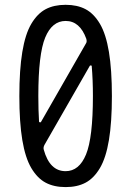

<svg xmlns="http://www.w3.org/2000/svg" viewBox="-20 -760 540 790"><path d="M250 -673.8Q194.3 -673.8 166 -605.5Q137.7 -537.1 137.7 -365.2Q137.7 -306.6 140.6 -259.8Q140.6 -257.8 143.6 -256.8Q146.5 -255.9 148.4 -257.8L333 -580.1Q338.9 -587.9 335 -600.6Q308.6 -673.8 250 -673.8ZM250 -55.7Q305.7 -55.7 334 -124.5Q362.3 -193.4 362.3 -365.2Q362.3 -430.7 357.4 -488.3Q357.4 -490.2 354.5 -490.7Q351.6 -491.2 349.6 -489.3L163.1 -164.1Q157.2 -153.3 160.2 -143.6Q184.6 -55.7 250 -55.7ZM332 -8.3Q297.9 9.8 250 9.8Q202.1 9.8 168 -8.3Q133.8 -26.4 108.9 -68.4Q84 -110.4 71.8 -183.6Q59.6 -256.8 59.6 -364.7Q59.6 -472.7 71.8 -546.4Q84 -620.1 108.9 -662.1Q133.8 -704.1 168 -722.2Q202.1 -740.2 250 -740.2Q297.9 -740.2 332 -722.2Q366.2 -704.1 391.1 -662.1Q416 -620.1 428.2 -546.4Q440.4 -472.7 440.4 -364.7Q440.4 -256.8 428.2 -183.6Q416 -110.4 391.1 -68.4Q366.2 -26.4 332 -8.3Z"/></svg>

Font: Rounded-X Mgen+ 1mn regular
Style: Regular
Weight: 400
Designer: [Source Han Sans]
Ryoko NISHIZUKA  (kana & ideographs); Paul D. Hunt (Latin, Greek & Cyrillic); Wenlong ZHANG  (bopomofo
Version: Version 1.059.20150602